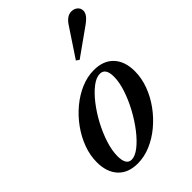

<svg xmlns="http://www.w3.org/2000/svg" viewBox="-250 -961 1076 1076"><g transform="rotate(-45 288.0 -423.0)"><path d="M186.5 10.5Q111 10.5 69.8 -34.2Q28.5 -79 28.5 -157.5Q28.5 -211.5 48.5 -265.5Q68.5 -319.5 103.5 -368Q138.5 -416.5 183.8 -454Q229 -491.5 279.8 -513Q330.5 -534.5 382 -534.5Q457.5 -534.5 499 -490Q540.5 -445.5 540.5 -367.5Q540.5 -313 520.5 -258.8Q500.5 -204.5 465.5 -156.2Q430.5 -108 385.2 -70.2Q340 -32.5 289 -11Q238 10.5 186.5 10.5ZM177.5 -29Q205 -29 239.5 -56Q274 -83 308.5 -127.5Q343 -172 371.8 -225Q400.5 -278 418.2 -331.5Q436 -385 436 -428.5Q436 -496 391 -496Q362 -496 327.8 -469.8Q293.5 -443.5 259.5 -400Q225.5 -356.5 197.2 -303.8Q169 -251 151.8 -197.5Q134.5 -144 134.5 -99Q134.5 -29 177.5 -29ZM366.5 -631 349 -643.5 459 -809.5Q488.5 -856 525 -856Q547.5 -856 562 -843.2Q576.5 -830.5 576.5 -811Q576.5 -795.5 564.5 -779.2Q552.5 -763 524 -743Z"/></g></svg>

Font: Libre Caslon Text Medium Italic
Style: Regular
Weight: 500
Italic angle: -22.583°
Designer: Pablo Impallari, Rodrigo Fuenzalida, Katja Schimmel
Foundry: Pablo Impallari, Rodrigo Fuenzalida
Version: Version 2.000